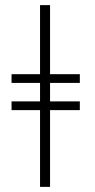

<svg xmlns="http://www.w3.org/2000/svg" viewBox="-20 -718 372 748"><path d="M291 -323H175V-395H291V-429H175V-698H136V-429H25V-395H136V-323H25V-289H136V10H175V-289H291Z"/></svg>

Font: Libertinus Serif Display
Style: Regular
Weight: 400
Designer: Philipp H. Poll
Foundry: Khaled Hosny
Version: Version 6.1